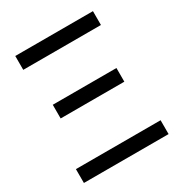

<svg xmlns="http://www.w3.org/2000/svg" viewBox="-169 -832 892 950"><g transform="rotate(-30 277.5 -357.0)"><path d="M95.2 -412.1H459V-334H95.2ZM55.2 -713.9H499V-634.8H55.2ZM519 -79.1V0H35.2V-79.1Z"/></g></svg>

Font: NotoPenekeko
Style: Regular
Weight: 400
Designer: Monotype Design team
Foundry: Monotype Imaging Inc.
Version: Version 1.04